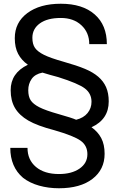

<svg xmlns="http://www.w3.org/2000/svg" viewBox="-20 -1006 638 1026"><path d="M469 -326Q503 -302 521 -268Q539 -234 539 -184Q539 -100 474 -50Q409 0 295 0Q239 0 189 -14Q139 -28 103 -56Q35 -114 35 -216H127Q127 -152 172 -114Q217 -76 295 -76Q363 -76 405 -105Q447 -134 447 -182Q447 -228 411 -254Q375 -280 271 -310Q179 -334 131 -362Q83 -390 60 -429Q37 -468 37 -524Q37 -616 129 -660Q95 -684 77 -718Q59 -752 59 -802Q59 -886 126 -936Q193 -986 305 -986Q421 -986 486 -929Q551 -872 551 -770H457Q457 -832 415 -871Q373 -910 305 -910Q233 -910 193 -881Q153 -852 153 -804Q153 -770 167 -750Q181 -730 215 -713Q249 -696 320 -676Q391 -656 434 -638Q477 -620 505 -596Q533 -572 547 -540Q561 -508 561 -464Q561 -368 469 -326ZM207 -618Q167 -610 149 -584Q131 -558 131 -524Q131 -490 144 -470Q157 -450 190 -433Q223 -416 294 -396Q365 -376 387 -366Q427 -376 448 -402Q469 -428 469 -462Q469 -506 434 -533Q399 -560 291 -594Q245 -606 207 -618Z"/></svg>

Font: lipipragatuchhi
Style: Regular
Weight: 400
Designer: Abhinash Majhi
Version: Version 1.000